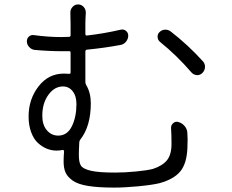

<svg xmlns="http://www.w3.org/2000/svg" viewBox="-20 -807 1040 862"><path d="M169.9 -287.1Q169.9 -246.1 190.4 -222.2Q210.9 -198.2 241.2 -198.2Q282.2 -198.2 302.7 -240.2Q323.2 -282.2 323.2 -339.8Q323.2 -376 306.2 -397.5Q289.1 -418.9 262.7 -418.9Q224.6 -418.9 197.3 -381.3Q169.9 -343.8 169.9 -287.1ZM748 -231.4Q747.1 -245.1 757.8 -254.4Q768.6 -263.7 782.2 -258.8Q798.8 -253.9 810.1 -239.7Q821.3 -225.6 821.3 -207Q822.3 -194.3 822.3 -181.6Q822.3 -162.1 821.3 -141.6Q818.4 -72.3 789.1 -37.1Q759.8 -2 695.3 15.6Q663.1 23.4 601.6 29.3Q540 35.2 492.2 35.2Q420.9 35.2 375.5 27.8Q330.1 20.5 306.6 3.9Q283.2 -12.7 274.4 -32.2Q265.6 -51.8 265.6 -82Q265.6 -101.6 267.6 -127.9Q267.6 -130.9 265.6 -132.3Q263.7 -133.8 260.7 -133.8Q249 -130.9 233.4 -130.9Q211.9 -130.9 190.9 -139.2Q169.9 -147.5 150.9 -164.6Q131.8 -181.6 120.1 -212.9Q108.4 -244.1 108.4 -284.2Q108.4 -361.3 152.8 -418.9Q197.3 -476.6 266.6 -476.6Q279.3 -476.6 290 -475.6Q296.9 -474.6 296.9 -481.4V-570.3Q296.9 -578.1 290 -577.1Q279.3 -577.1 258.8 -577.1Q200.2 -577.1 134.8 -583Q121.1 -585 111.3 -595.7Q100.6 -606.4 100.6 -622.1Q100.6 -633.8 109.4 -642.6Q119.1 -651.4 131.8 -649.4Q196.3 -640.6 254.9 -640.6Q278.3 -640.6 290 -641.6Q296.9 -641.6 296.9 -649.4V-699.2Q296.9 -725.6 295.9 -748Q294.9 -763.7 305.2 -775.4Q315.4 -787.1 330.6 -787.1Q345.7 -787.1 356 -775.4Q366.2 -763.7 365.2 -748Q363.3 -722.7 363.3 -699.2V-654.3Q363.3 -647.5 370.1 -647.5Q446.3 -656.2 522.5 -673.8Q535.2 -676.8 545.4 -668.5Q555.7 -660.2 555.7 -647.5Q555.7 -632.8 546.4 -620.6Q537.1 -608.4 522.5 -605.5Q450.2 -591.8 370.1 -584Q363.3 -583 363.3 -575.2V-438.5Q363.3 -431.6 367.2 -424.8Q387.7 -390.6 387.7 -343.8Q387.7 -240.2 340.8 -180.7Q335.9 -174.8 335.9 -168Q334 -130.9 334 -110.4Q334 -78.1 343.3 -63.5Q352.5 -48.8 387.7 -40.5Q422.9 -32.2 496.1 -32.2Q540 -32.2 590.8 -37.1Q641.6 -42 667 -48.8Q709 -62.5 729.5 -87.4Q750 -112.3 750 -161.1Q750 -202.1 748 -231.4ZM698.2 -619.1Q687.5 -627.9 687.5 -642.6Q687.5 -654.3 695.3 -662.1Q706.1 -672.9 719.7 -673.8Q721.7 -673.8 723.6 -673.8Q735.4 -673.8 746.1 -666Q823.2 -606.4 890.6 -532.2Q900.4 -521.5 900.4 -507.8Q900.4 -491.2 888.7 -479.5Q878.9 -469.7 866.2 -469.7Q865.2 -469.7 864.3 -469.7Q849.6 -470.7 839.8 -481.4Q774.4 -557.6 698.2 -619.1Z"/></svg>

Font: Gen Jyuu Gothic Normal
Style: Regular
Weight: 300
Designer: [Source Han Sans]
Ryoko NISHIZUKA  (kana & ideographs); Paul D. Hunt (Latin, Greek & Cyrillic); Wenlong ZHANG  (bopomofo
Version: Version 1.002.20150607